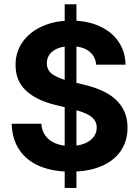

<svg xmlns="http://www.w3.org/2000/svg" viewBox="-20 -816 670 924"><path d="M291.3 -795.6H347.9V88.4H291.3ZM321 -593.9Q284.8 -593.9 258.8 -583.5Q232.7 -573.2 219.2 -554.8Q205.6 -536.4 205.4 -513Q204.6 -477.3 234.8 -457.1Q265.1 -436.9 318.4 -424.4L382.1 -408.9Q447.1 -394 493.7 -368.1Q540.3 -342.2 567 -300.6Q593.6 -259.1 593.8 -201.7Q593.6 -137.3 561 -89.5Q528.3 -41.8 466.8 -15.9Q405.2 10.1 320 10.1Q234.2 10.1 171.4 -16.2Q108.6 -42.5 73.5 -94.2Q38.3 -145.9 36.3 -220.4H178.8Q181.1 -185.6 199.4 -161.7Q217.6 -137.8 248.1 -125.7Q278.6 -113.5 318.4 -113.5Q356.4 -113.5 385.4 -124.7Q414.3 -135.9 429.9 -155.9Q445.4 -176 445.6 -202.3Q445.4 -225.7 431.7 -242.2Q418 -258.6 391.9 -270.1Q365.9 -281.6 324.6 -291.7L247.2 -310.8Q154.2 -333.5 104.4 -380.6Q54.7 -427.7 54.9 -503.4Q54.7 -566.3 89.2 -614.7Q123.8 -663.2 184.5 -690Q245.2 -716.9 322.2 -716.9Q399.5 -716.9 458.7 -690.1Q517.9 -663.4 550.5 -615.3Q583.2 -567.1 584.1 -504.8H443Q440.2 -532.9 425 -552.9Q409.9 -573 383.4 -583.4Q356.8 -593.9 321 -593.9Z"/></svg>

Font: Pretendard Variable
Style: Regular
Weight: 400
Designer: Base glyphs from Inter by Rasmus Andersson; Hangul glyphs from Noto Sans CJK(Source Han Sans) by Jang Soo-young and Kang
Foundry: Kil Hyung-jin
Version: Version 1.100;FEAKit 1.0